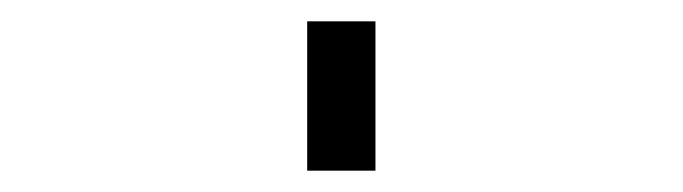

<svg xmlns="http://www.w3.org/2000/svg" viewBox="-20 60 640 180"><path d="M268 220V80H332V220Z"/></svg>

Font: Iosevka SS04 Light Extended
Style: Regular
Weight: 300
Width: 7
Monospace: yes
Designer: Belleve Invis
Foundry: Belleve Invis
Version: Version 19.0.0; ttfautohint (v1.8.4)